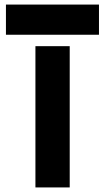

<svg xmlns="http://www.w3.org/2000/svg" viewBox="-20 -820 459 840"><path d="M6 -668V-800H413V-668ZM135 0V-618H285V0Z"/></svg>

Font: Big Shoulders Stencil Display Black
Style: Regular
Weight: 900
Designer: Patric King
Foundry: XO Type Co
Version: Version 1.000